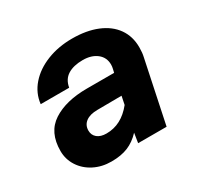

<svg xmlns="http://www.w3.org/2000/svg" viewBox="-129 -719 908 882"><g transform="rotate(-30 325.0 -278.0)"><path d="M381 -51Q350 -18 313.5 -3Q277 12 226 12Q175 12 134 -9Q93 -30 69.5 -66.5Q46 -103 46 -147Q46 -246 114.5 -290.5Q183 -335 295 -335H439L443 -352Q446 -364 446 -375Q446 -413 417.5 -435.5Q389 -458 343 -458Q294 -458 263.5 -439Q233 -420 226 -379H75Q81 -434 118.5 -477Q156 -520 216.5 -544Q277 -568 350 -568Q426 -568 482 -545Q538 -522 568 -479.5Q598 -437 598 -379Q598 -350 593 -329L524 0H373ZM270 -111Q310 -111 344 -129Q378 -147 407 -183L416 -227L288 -226Q248 -226 226 -209.5Q204 -193 204 -164Q204 -140 221.5 -125.5Q239 -111 270 -111Z"/></g></svg>

Font: Azeret Mono
Style: Bold Italic
Weight: 700
Italic angle: -12°
Designer: Martin Vácha
Foundry: Displaay
Version: Version 1.000; Glyphs 3.0.3, build 3074